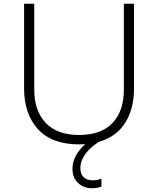

<svg xmlns="http://www.w3.org/2000/svg" viewBox="-20 -750 840 1020"><path d="M108 -280V-730H162V-273Q162 -162 222.5 -97.5Q283 -33 400 -33Q518 -33 578 -97Q638 -161 638 -273V-730H692V-280Q692 -172 645 -97.5Q598 -23 504 4L478 23Q407 80 407 143Q407 175 424.5 191.5Q442 208 472 208Q497 208 519 199V241Q498 250 470 250Q424 250 394.5 222Q365 194 365 147Q365 78 432 16L400 17Q255 17 181.5 -64Q108 -145 108 -280Z"/></svg>

Font: Sora-SIA ExtraLight
Style: Regular
Weight: 200
Designer: Jonathan Barnbrook, Julián Moncada
Foundry: Barnbrook Fonts
Version: Version 2.000